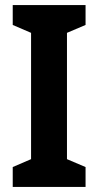

<svg xmlns="http://www.w3.org/2000/svg" viewBox="-20 -734 385 754"><path d="M316 0V-78L243 -109V-605L316 -636V-714H30V-636L102 -605V-109L30 -78V0Z"/></svg>

Font: Noto Sans Armenian Condensed
Style: Bold
Weight: 700
Width: 3
Designer: Monotype Design Team
Foundry: Monotype Imaging Inc.
Version: Version 2.008